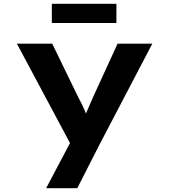

<svg xmlns="http://www.w3.org/2000/svg" viewBox="-20 -761 892 1011"><path d="M223 230 373 -54 366 25 69 -531H255L392 -249Q409 -218 423.5 -185.5Q438 -153 448 -120L413 -116Q424 -142 438 -176Q452 -210 468 -245L599 -531H782L502 4L387 230ZM253 -640V-741H593V-640Z"/></svg>

Font: Lexend Mega
Style: Bold
Weight: 700
Version: Version 1.007